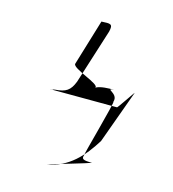

<svg xmlns="http://www.w3.org/2000/svg" viewBox="-93 -666 675 748"><g transform="rotate(15 244.5 -291.5)"><path d="M102 -281C103 -278 113 -284 119 -284C162 -287 179 -298 194 -336L264 -557C272 -590 262 -589 225 -587L169 -402C163 -382 284 -348 268 -332C287 -343 321 -343 341 -343C301 -340 363 -334 351 -298C357 -298 291 -65 295 -68C288 -50 295 -46 332 -46C328 -43 164 5 164 5C248 -8 301 -68 344 -137L422 -352C423 -356 371 -277 370 -280Z"/></g></svg>

Font: Zinc
Style: Obl
Weight: 400
Version: Version 1